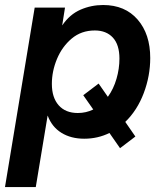

<svg xmlns="http://www.w3.org/2000/svg" viewBox="-40 -546 645 770"><path d="M-20 204.1 99.1 -515.6H220.7L209.5 -444.8H210Q239.7 -488.3 282.7 -507.1Q325.7 -525.9 373.5 -525.9Q461.4 -525.9 512 -467.5Q562.5 -409.2 562.5 -313.5Q562.5 -241.7 536.6 -172.9Q510.7 -104 462.4 -57.1L502.9 1.5L441.4 48.3L398.9 -12.7Q352.1 10.3 297.9 10.3Q244.6 10.3 206.3 -13.4Q168 -37.1 151.4 -82H150.9L103.5 204.1ZM355.5 -210.9 392.6 -157.7Q415.5 -189.5 427.2 -230Q439 -270.5 439 -311Q439 -366.7 412.6 -395.3Q386.2 -423.8 340.3 -423.8Q286.1 -423.8 247.6 -391.4Q209 -358.9 188.5 -309.6Q168 -260.3 168 -209.5Q168 -154.8 195.3 -123.8Q222.7 -92.8 272 -92.8Q305.2 -92.8 334 -106.9L293.9 -164.1Z"/></svg>

Font: Inter Display SemiBold
Style: Italic
Weight: 600
Italic angle: -9.39999°
Designer: Rasmus Andersson
Foundry: rsms
Version: Version 4.000;git-a52131595